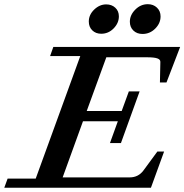

<svg xmlns="http://www.w3.org/2000/svg" viewBox="-67 -884 868 904"><path d="M604 -724.1Q577.6 -724.1 561 -740.2Q544.4 -756.3 544.4 -781.7Q544.4 -813 569.8 -838.6Q595.2 -864.3 628.9 -864.3Q654.8 -864.3 671.9 -848.1Q689 -832 689 -806.6Q689 -774.4 663.8 -749.3Q638.7 -724.1 604 -724.1ZM409.7 -725.1Q383.8 -725.1 367.4 -741.2Q351.1 -757.3 351.1 -782.7Q351.1 -814.5 376.5 -838.9Q401.9 -863.3 433.1 -863.3Q459 -863.3 475.8 -847.7Q492.7 -832 492.7 -807.1Q492.7 -775.4 468 -750.2Q443.4 -725.1 409.7 -725.1ZM-46.9 0 -31.2 -43H101.1L311 -620.1H168.9L184.1 -663.1H781.2L716.8 -495.6H686L688 -592.3Q688.5 -604 673.6 -609.1Q658.7 -614.3 625.5 -614.3H433.6L341.3 -361.3H505.9L539.6 -453.6H590.3L502.4 -210.4H450.7L487.8 -313H323.7L228 -48.8H543.9Q584.5 -48.8 608.9 -82L673.8 -170.4H705.6L643.6 0Z"/></svg>

Font: Elstob 6pt SemiBold
Style: Italic
Weight: 600
Italic angle: -20°
Designer: Peter S. Baker
Version: Version 1.015